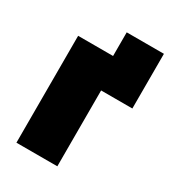

<svg xmlns="http://www.w3.org/2000/svg" viewBox="-159 -722 726 809"><g transform="rotate(30 204.5 -317.5)"><path d="M48 0H247V-369H399V-635H218V-520H48Z"/></g></svg>

Font: Fixel Text Black
Style: Regular
Weight: 900
Width: 4
Designer: AlfaBravo + MacPaw
Foundry: Kyrylo Tkachov, Marchela Mozhyna, Serhii Makarenko, Maria Weinstein, Zakhar Kryvoshyya
Version: Version 1.211